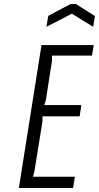

<svg xmlns="http://www.w3.org/2000/svg" viewBox="-20 -947 498 967"><path d="M242 -667V-642L211 -443L203 -418H390L381 -361H194V-336L153 -82L146 -57H357L348 0H75L189 -720H452L443 -667ZM449 -812 342 -878 214 -812 223 -867 336 -927H362L458 -866Z"/></svg>

Font: Economica
Style: Italic
Weight: 400
Designer: Vicente Lamonaca
Foundry: Vicente Lamonaca
Version: Version 1.100